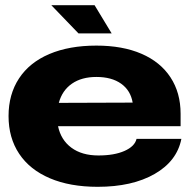

<svg xmlns="http://www.w3.org/2000/svg" viewBox="-20 -708 734 741"><path d="M357 13Q250 13 172.5 -20Q95 -53 54 -114.5Q13 -176 13 -260Q13 -344 53.5 -405.5Q94 -467 170.5 -499.5Q247 -532 352 -532Q453 -532 526 -500.5Q599 -469 638 -409.5Q677 -350 677 -269V-221H204Q215 -168 255.5 -138Q296 -108 360 -108Q421 -108 460.5 -125.5Q500 -143 507 -172H680Q663 -86 576.5 -36.5Q490 13 357 13ZM492 -312Q484 -359 447.5 -385Q411 -411 352 -411Q295 -411 257.5 -385Q220 -359 207 -311ZM283 -579 178 -688H345L411 -579Z"/></svg>

Font: Non Bureau Extended
Style: Bold
Weight: 700
Width: 7
Designer: Jona Saucedo
Foundry: Non Foundry
Version: Version 1.000; ttfautohint (v1.8.4)